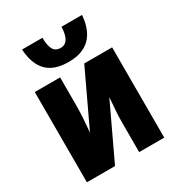

<svg xmlns="http://www.w3.org/2000/svg" viewBox="-184 -901 944 1019"><g transform="rotate(-30 287.5 -391.0)"><path d="M205.1 -553.2V-390.1Q205.1 -348.6 202.9 -311.3Q200.7 -273.9 195.8 -220.2L353 -553.2H523.9V0H370.1V-173.8Q370.1 -212.9 372.8 -251.7Q375.5 -290.5 378.9 -332L222.2 0H49.8V-553.2ZM471.7 -782.2Q457 -601.1 287.1 -601.1Q197.8 -601.1 153.6 -646.7Q109.4 -692.4 104 -782.2H229Q229 -734.9 242.2 -710.9Q255.4 -687 287.1 -687Q342.8 -687 345.7 -782.2Z"/></g></svg>

Font: Open Sans Condensed ExtraBold
Style: Regular
Weight: 800
Width: 3
Designer: Monotype Design Team
Foundry: Monotype Imaging Inc.
Version: Version 3.000; ttfautohint (v1.8.4)